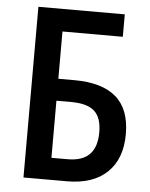

<svg xmlns="http://www.w3.org/2000/svg" viewBox="-52 -757 627 800"><g transform="rotate(5 261.5 -357.0)"><path d="M76.2 0V-713.9H437.5V-620.1H185.1V-422.4H252.4Q368.2 -422.4 426.8 -371.8Q485.4 -321.3 485.4 -216.8Q485.4 -113.8 426.3 -56.9Q367.2 0 258.3 0ZM185.1 -91.8H252.4Q314.5 -91.8 344.5 -122.6Q374.5 -153.3 374.5 -214.8Q374.5 -275.9 344.5 -303.2Q314.5 -330.6 246.6 -330.6H185.1Z"/></g></svg>

Font: Open Sans
Style: Regular
Weight: 600
Width: 3
Foundry: Ascender Corporation
Version: Version 1.000